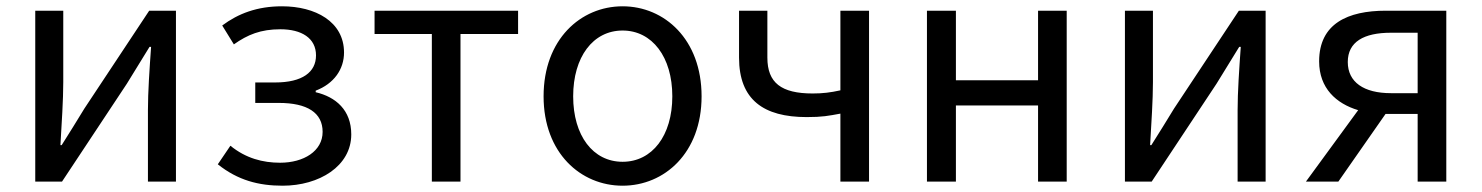

<svg xmlns="http://www.w3.org/2000/svg" viewBox="-20 -577 4707 610"><path d="M92 0H177L383 -311C403 -344 434 -394 455 -428H460C455 -357 450 -285 450 -227V0H539V-543H454L248 -232C228 -199 197 -149 176 -116H172C176 -186 181 -259 181 -316V-543H92Z M878 13C994 13 1096 -49 1096 -150C1096 -227 1047 -269 983 -284V-289C1041 -311 1073 -357 1073 -410C1073 -509 981 -557 876 -557C797 -557 737 -534 686 -496L723 -436C767 -467 808 -484 871 -484C938 -484 984 -456 984 -401C984 -348 941 -315 854 -315H791V-250H866C956 -250 1005 -219 1005 -158C1005 -97 945 -60 870 -60C815 -60 761 -74 712 -114L672 -55C736 -4 802 13 878 13Z M1352 0H1443V-469H1626V-543H1170V-469H1352Z M1958 13C2091 13 2209 -91 2209 -271C2209 -452 2091 -557 1958 -557C1825 -557 1707 -452 1707 -271C1707 -91 1825 13 1958 13ZM1958 -63C1864 -63 1801 -146 1801 -271C1801 -396 1864 -480 1958 -480C2052 -480 2116 -396 2116 -271C2116 -146 2052 -63 1958 -63Z M2650 0H2741V-543H2650V-290C2618 -283 2594 -280 2562 -280C2462 -280 2418 -314 2418 -394V-543H2328V-394C2328 -260 2406 -205 2543 -205C2593 -205 2612 -209 2650 -216Z M2925 0H3017V-242H3278V0H3369V-543H3278V-322H3017V-543H2925Z M3554 0H3639L3845 -311C3865 -344 3896 -394 3917 -428H3922C3917 -357 3912 -285 3912 -227V0H4001V-543H3916L3710 -232C3690 -199 3659 -149 3638 -116H3634C3638 -186 3643 -259 3643 -316V-543H3554Z M4399 -281C4313 -281 4262 -316 4262 -380C4262 -444 4313 -473 4399 -473H4484V-281ZM4129 0H4232L4382 -215H4384H4484V0H4575V-543H4383C4262 -543 4171 -502 4171 -382C4171 -297 4225 -248 4295 -227Z"/></svg>

Font: Noto Sans Mono CJK SC
Style: Regular
Weight: 400
Designer: Ryoko NISHIZUKA 西塚涼子 (kana, bopomofo & ideographs); Paul D. Hunt (Latin, Greek & Cyrillic); Sandoll Communications 산돌커뮤니
Foundry: Adobe
Version: Version 2.004;hotconv 1.0.118;makeotfexe 2.5.65603